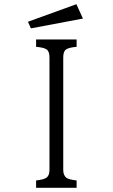

<svg xmlns="http://www.w3.org/2000/svg" viewBox="-20 -899 540 919"><path d="M345.7 -878.9 377 -810.1 127.9 -763.2 113.8 -794.9ZM152.8 -710H346.7V-674.8Q309.6 -671.9 295.9 -662.1Q282.7 -652.8 282.7 -624V-85.9Q282.7 -60.1 297.9 -47.9Q308.1 -40 346.7 -35.2V0H152.8V-35.2Q191.9 -39.6 204.1 -49.8Q216.8 -60.5 216.8 -85.9V-624Q216.8 -652.8 203.6 -662.1Q189.9 -671.9 152.8 -674.8Z"/></svg>

Font: BIZ UDMincho
Style: Regular
Weight: 400
Monospace: yes
Designer: TypeBank Co., Ltd.
Foundry: Morisawa Inc.
Version: Version 1.06